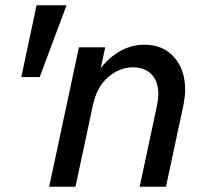

<svg xmlns="http://www.w3.org/2000/svg" viewBox="-20 -710 778 730"><path d="M167 0 280 -530H380L343 -358L300 -309Q315 -380 349.5 -432Q384 -484 430.5 -512Q477 -540 528 -540Q601 -540 642.5 -492Q684 -444 684 -369Q684 -356 682 -340Q680 -324 678 -313L611 0H511L577 -309Q579 -320 580.5 -330.5Q582 -341 582 -351Q582 -401 556 -427.5Q530 -454 485 -454Q435 -454 391.5 -417Q348 -380 333 -309L267 0ZM61 -417 119 -690H233L131 -417Z"/></svg>

Font: Radio Canada Big
Style: Italic
Weight: 400
Italic angle: -12°
Designer: Étienne Aubert Bonn
Foundry: Coppers and Brasses
Version: Version 1.001